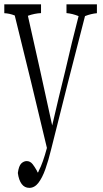

<svg xmlns="http://www.w3.org/2000/svg" viewBox="-31 -763 488 906"><path d="M426.3 -742.7Q426.3 -726.1 426.3 -700.7Q398.4 -698.2 370.1 -687Q288.6 -373 210.4 -58.6Q197.8 -6.3 183.1 35.2Q168.5 76.2 150.1 99.9Q131.8 123.5 107.4 123.5Q85 123.5 71.3 105.2Q57.6 86.9 53.2 53.2Q57.6 20 69.3 8.5Q81.1 -2.9 95.2 -2.9Q111.3 -2.9 123 11.7Q131.3 22 143.6 43.5Q145.5 51.8 147.5 50.3Q149.4 51.8 151.9 43Q171.4 6.3 190.4 -64.9Q116.2 -377.9 38.6 -689.9Q14.2 -699.7 -10.7 -700.7Q-10.7 -726.6 -10.7 -742.7H162.6Q162.6 -727.1 162.6 -701.2Q131.8 -699.7 100.6 -688.5Q158.2 -434.6 215.3 -170.9Q246.1 -304.7 276.9 -428.7Q307.6 -563 339.8 -687Q311 -698.7 282.7 -701.2Q282.7 -727.1 282.7 -742.7Z"/></svg>

Font: Scarab Serif
Style: Condensed-Light
Weight: 300
Designer: John Roberts
Foundry: Scarab
Version: 1.0